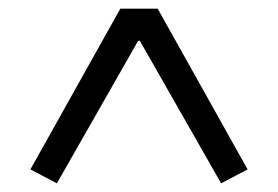

<svg xmlns="http://www.w3.org/2000/svg" viewBox="-20 -718 640 442"><path d="M489 -296 302 -624H298L111 -296L50 -328L257 -698H343L550 -328Z"/></svg>

Font: IBM Plex Thai
Style: Regular
Weight: 400
Designer: Mike Abbink, Paul van der Laan, Pieter van Rosmalen, Ben Mitchell, Mark Frömberg
Foundry: Bold Monday
Version: Version 1.0